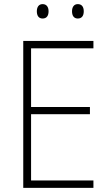

<svg xmlns="http://www.w3.org/2000/svg" viewBox="-20 -913 530 933"><path d="M159 -858C159 -837 168 -823 187 -823C207 -823 216 -837 216 -858C216 -878 207 -893 187 -893C168 -893 159 -878 159 -858ZM330 -858C330 -837 339 -823 358 -823C378 -823 387 -837 387 -858C387 -879 378 -893 358 -893C339 -893 330 -878 330 -858ZM434 0V-36H131V-358H417V-393H131V-678H434V-714H93V0Z"/></svg>

Font: Noto Sans Myanmar SemiCondensed ExtraLight
Style: Regular
Weight: 200
Width: 4
Designer: Monotype Design Team
Foundry: Monotype Imaging Inc.
Version: Version 2.107